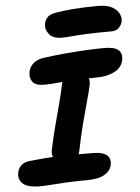

<svg xmlns="http://www.w3.org/2000/svg" viewBox="-72 -988 760 1046"><g transform="rotate(-5 308.0 -464.5)"><path d="M177.2 -538.2Q127.2 -538.2 111.1 -560.9Q95 -583.6 101.2 -615Q107 -644 129.8 -662.5Q152.6 -681 188.6 -685Q247.4 -693 306.5 -698.2Q365.6 -703.4 420 -706.2Q474.4 -709 518.4 -709Q574.6 -709 595.5 -689.8Q616.4 -670.6 609.6 -635.2Q600.8 -593.4 559.9 -573Q519 -552.6 462.6 -552.6Q413.2 -552.6 375 -551.3Q336.8 -550 307.2 -547.7Q277.6 -545.4 254.6 -543.1Q231.6 -540.8 212.9 -539.5Q194.2 -538.2 177.2 -538.2ZM266 -104Q222.8 -104 200.5 -125Q178.2 -146 185.2 -181Q198.6 -245.4 214.7 -307.1Q230.8 -368.8 246.1 -425.3Q261.4 -481.8 270.6 -528Q277.8 -564.8 294.1 -582.9Q310.4 -601 343.6 -601Q382.2 -601 405.5 -576.1Q428.8 -551.2 421.2 -515Q414.4 -482 399.6 -429.9Q384.8 -377.8 367.5 -310.8Q350.2 -243.8 334.4 -165Q322.8 -104 266 -104ZM106.8 11Q36.6 11 10.5 -13.1Q-15.6 -37.2 -7.8 -74.4Q-3.4 -97.6 13.4 -112.8Q30.2 -128 60.8 -131.4Q106.8 -136.2 142.2 -139.1Q177.6 -142 207.6 -143.2Q237.6 -144.4 266.5 -144.7Q295.4 -145 327.9 -144.7Q360.4 -144.4 401.8 -144.4Q446.2 -144.4 468.1 -134.1Q490 -123.8 495.7 -107.5Q501.4 -91.2 498 -72.8Q491.8 -40 458.3 -20Q424.8 0 360.6 0Q303 0 253.3 2.5Q203.6 5 165.8 8Q128 11 106.8 11ZM293.4 -785.2Q244.2 -785.2 223.2 -812.4Q202.2 -839.6 208.4 -870.2Q211.8 -887.8 226.3 -904.1Q240.8 -920.4 283 -925.6Q324.6 -931.6 359.4 -934.6Q394.2 -937.6 428.4 -939Q462.6 -940.4 502 -940.4Q553.8 -940.4 581.6 -924.4Q609.4 -908.4 619.1 -886.5Q628.8 -864.6 625.4 -846.4Q620 -823.2 604.5 -809.6Q589 -796 565.8 -796Q480.8 -796 427.5 -793.5Q374.2 -791 343.2 -788.1Q312.2 -785.2 293.4 -785.2Z"/></g></svg>

Font: Shantell Sans Light
Style: Italic
Weight: 300
Italic angle: -11°
Designer: Stephen Nixon, Anya Danilova, Shantell Martin
Foundry: Arrow Type
Version: Version 1.008;[ac192a2d6]